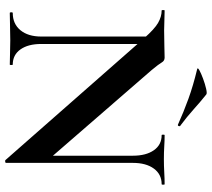

<svg xmlns="http://www.w3.org/2000/svg" viewBox="-60 -776 854 775"><g transform="rotate(90 367.5 -388.0)"><path d="M127 -127V-602L157 -600V-127Q157 -74 179 -43Q201 -12 240 -12Q242 -12 242 -6Q242 0 240 0Q218 0 194.5 -1Q171 -2 143 -2Q113 -2 84.5 -1Q56 0 32 0Q29 0 29 -6Q29 -12 32 -12Q76 -12 101.5 -43Q127 -74 127 -127ZM637 15Q637 18 632.5 18.5Q628 19 626 18L133 -543Q97 -584 72 -598.5Q47 -613 22 -613Q20 -613 20 -619Q20 -625 22 -625Q42 -625 63 -624Q84 -623 102 -623Q138 -623 167 -624Q196 -625 212 -625Q225 -625 231.5 -613.5Q238 -602 262 -573L629 -150ZM637 -497V15L608 -15V-497Q608 -550 586 -581.5Q564 -613 525 -613Q523 -613 523 -619Q523 -625 525 -625Q547 -625 570.5 -623.5Q594 -622 622 -622Q649 -622 675 -623.5Q701 -625 723 -625Q725 -625 725 -619Q725 -613 723 -613Q683 -613 660 -581.5Q637 -550 637 -497ZM482 -679Q431 -702 378.5 -721Q326 -740 260 -756Q250 -758 262.5 -765Q275 -772 296.5 -780Q318 -788 337.5 -792.5Q357 -797 361 -793Q391 -769 421 -742Q451 -715 486 -689Q490 -688 488.5 -682.5Q487 -677 482 -679Z"/></g></svg>

Font: Cormorant Garamond Light
Style: Bold
Weight: 700
Version: Version 4.001